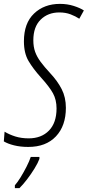

<svg xmlns="http://www.w3.org/2000/svg" viewBox="-46 -744 451 985"><path d="M99.1 9.8Q58.6 9.8 26.4 1.7Q-5.9 -6.3 -26.4 -18.6L-22.5 -68.4Q1.5 -53.7 32.5 -43.9Q63.5 -34.2 101.1 -34.2Q166.5 -34.2 205.3 -74.2Q244.1 -114.3 244.1 -187.5Q244.1 -231.9 225.8 -265.4Q207.5 -298.8 163.1 -347.7Q124 -391.1 100.3 -431.2Q76.7 -471.2 76.7 -532.2Q76.7 -625 128.7 -674.6Q180.7 -724.1 261.7 -724.1Q299.3 -724.1 332.3 -713.6Q365.2 -703.1 384.3 -690.4L360.8 -647.9Q341.8 -660.6 316.2 -670.4Q290.5 -680.2 258.3 -680.2Q200.2 -680.2 162.6 -643.3Q125 -606.4 125 -537.1Q125 -503.9 134.3 -478Q143.6 -452.1 162.6 -426.5Q181.6 -400.9 211.4 -368.7Q249 -328.6 270.5 -286.6Q292 -244.6 292 -190.9Q292 -98.6 241 -44.4Q189.9 9.8 99.1 9.8ZM30.3 221.2V206.5Q43.5 191.9 59.6 165.8Q75.7 139.6 90.1 111.3Q104.5 83 111.8 61H156.2V71.3Q148.4 92.3 130.9 120.8Q113.3 149.4 92.5 176.5Q71.8 203.6 53.7 221.2Z"/></svg>

Font: Open Sans Condensed Light
Style: Italic
Weight: 300
Width: 3
Italic angle: -12°
Designer: Monotype Design Team
Foundry: Monotype Imaging Inc.
Version: Version 3.000; ttfautohint (v1.8.4)